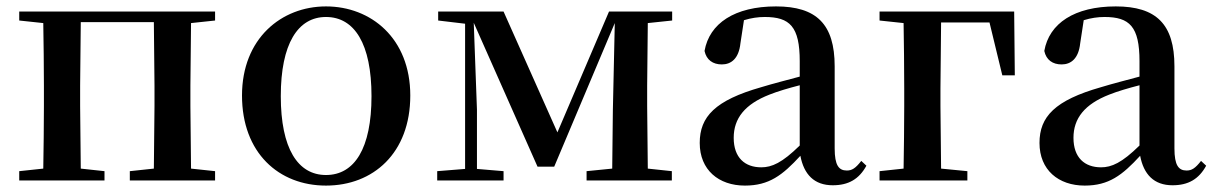

<svg xmlns="http://www.w3.org/2000/svg" viewBox="-20 -563 3789 599"><path d="M40 -499 115 -491C116 -435 117 -351 117 -296V-232C117 -177 116 -93 115 -37L40 -29V0H306V-29L232 -37L230 -232V-296L232 -494H460L462 -296V-232L460 -37L385 -29V0H651V-29L576 -37L574 -232V-296L576 -491L651 -499V-527H40Z M997 16C1144 16 1260 -85 1260 -265C1260 -444 1137 -543 997 -543C858 -543 735 -443 735 -265C735 -86 850 16 997 16ZM997 -17C909 -17 856 -100 856 -263C856 -426 909 -510 997 -510C1086 -510 1139 -426 1139 -263C1139 -100 1086 -17 997 -17Z M1431 0H1551V-29L1468 -36V-221L1458 -492L1657 -43H1709L1898 -491L1892 -219L1890 -37L1810 -29V0H2076V-29L2001 -37L1999 -232V-296L2001 -491L2077 -499V-527H1880L1719 -150L1551 -527H1347V-499L1431 -489V-36L1344 -29V0Z M2578 15C2627 15 2660 -4 2683 -46L2667 -61C2649 -38 2638 -31 2622 -31C2597 -31 2584 -47 2584 -100V-356C2584 -488 2527 -543 2401 -543C2272 -543 2193 -490 2178 -404C2184 -376 2204 -362 2232 -362C2261 -362 2285 -380 2290 -428L2301 -500C2324 -507 2345 -510 2366 -510C2444 -510 2475 -480 2475 -372V-324C2434 -313 2391 -302 2355 -291C2211 -250 2163 -199 2163 -117C2163 -33 2222 16 2304 16C2379 16 2421 -16 2477 -77C2488 -19 2520 15 2578 15ZM2475 -109C2420 -55 2388 -41 2355 -41C2304 -41 2269 -71 2269 -133C2269 -194 2304 -238 2381 -268C2406 -278 2440 -288 2475 -297Z M2724 -499 2799 -491C2800 -435 2801 -349 2801 -287V-232C2801 -177 2800 -93 2799 -37L2724 -29V0H2998V-29L2916 -37L2914 -232V-287L2916 -493H3067L3107 -328H3146L3144 -527H2724Z M3638 15C3687 15 3720 -4 3743 -46L3727 -61C3709 -38 3698 -31 3682 -31C3657 -31 3644 -47 3644 -100V-356C3644 -488 3587 -543 3461 -543C3332 -543 3253 -490 3238 -404C3244 -376 3264 -362 3292 -362C3321 -362 3345 -380 3350 -428L3361 -500C3384 -507 3405 -510 3426 -510C3504 -510 3535 -480 3535 -372V-324C3494 -313 3451 -302 3415 -291C3271 -250 3223 -199 3223 -117C3223 -33 3282 16 3364 16C3439 16 3481 -16 3537 -77C3548 -19 3580 15 3638 15ZM3535 -109C3480 -55 3448 -41 3415 -41C3364 -41 3329 -71 3329 -133C3329 -194 3364 -238 3441 -268C3466 -278 3500 -288 3535 -297Z"/></svg>

Font: Noto Serif SC SemiBold
Style: Regular
Weight: 600
Designer: Ryoko NISHIZUKA 西塚涼子 (kana & ideographs); Frank Grießhammer (Latin, Greek & Cyrillic); Wenlong ZHANG 张文龙 (bopomofo); San
Foundry: Adobe
Version: Version 2.001;hotconv 1.1.0;makeotfexe 2.6.0